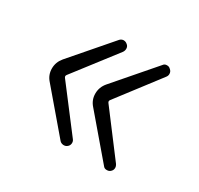

<svg xmlns="http://www.w3.org/2000/svg" viewBox="-94 -586 636 613"><g transform="rotate(30 224.5 -279.0)"><path d="M214.8 -89.8Q210 -85.9 203.1 -85.9Q202.1 -85.9 201.2 -85.9Q192.4 -86.9 187.5 -92.8L63.5 -238.3Q47.9 -255.9 47.9 -279.3Q47.9 -302.7 63.5 -321.3L187.5 -464.8Q192.4 -470.7 200.2 -471.7Q201.2 -471.7 202.1 -471.7Q209 -471.7 214.8 -466.8Q221.7 -461.9 222.2 -453.6Q222.7 -445.3 217.8 -438.5L99.6 -285.2Q94.7 -279.3 99.6 -273.4L218.8 -117.2Q223.6 -111.3 222.7 -103Q221.7 -94.7 214.8 -89.8ZM374 -89.8Q369.1 -85.9 362.3 -85.9Q361.3 -85.9 360.4 -85.9Q352.5 -85.9 347.7 -92.8L223.6 -238.3Q208 -255.9 208 -279.3Q208 -302.7 223.6 -321.3L347.7 -464.8Q352.5 -471.7 360.4 -471.7Q361.3 -471.7 362.3 -471.7Q369.1 -471.7 374 -466.8Q381.8 -460.9 381.8 -451.2Q381.8 -444.3 377 -438.5L259.8 -285.2Q254.9 -279.3 259.8 -273.4L377.9 -117.2Q381.8 -111.3 381.8 -105.5Q381.8 -95.7 374 -89.8Z"/></g></svg>

Font: irohamaru Light
Style: Regular
Weight: 200
Designer: [Source Han Sans]
Ryoko NISHIZUKA  (kana & ideographs); Paul D. Hunt (Latin, Greek & Cyrillic); Wenlong ZHANG  (bopomofo
Version: Version 1.01